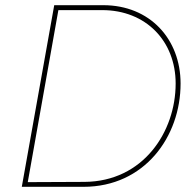

<svg xmlns="http://www.w3.org/2000/svg" viewBox="-20 -720 754 740"><path d="M64 0H302C537 0 676 -193 676 -398C676 -569 558 -700 378 -700H189ZM87 -18 205 -681H374C542 -681 657 -562 657 -398C657 -212 532 -20 305 -19Z"/></svg>

Font: Fixel Display 20240404 Thin
Style: Italic
Weight: 100
Italic angle: -10°
Designer: AlfaBravo + MacPaw
Foundry: Kyrylo Tkachov, Marchela Mozhyna, Serhii Makarenko, Maria Weinstein, Zakhar Kryvoshyya
Version: Version 1.211;Glyphs 3.2 (3225)